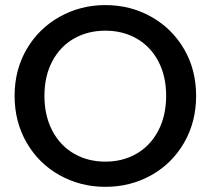

<svg xmlns="http://www.w3.org/2000/svg" viewBox="-20 -724 824 751"><path d="M37.1 -349.1Q37.1 -451.2 84.5 -532Q131.8 -612.8 213.4 -658.4Q294.9 -704.1 392.1 -704.1Q490.2 -704.1 571.5 -658.4Q652.8 -612.8 700 -532Q747.1 -451.2 747.1 -349.1Q747.1 -247.1 700 -165.5Q652.8 -84 571.5 -38.6Q490.2 6.8 392.1 6.8Q294.9 6.8 213.4 -38.6Q131.8 -84 84.5 -165.5Q37.1 -247.1 37.1 -349.1ZM153.8 -349.1Q153.8 -272 184.3 -213.4Q214.8 -154.8 269 -123.3Q323.2 -91.8 392.1 -91.8Q460.9 -91.8 514.9 -123.3Q568.8 -154.8 599.4 -213.4Q629.9 -272 629.9 -349.1Q629.9 -426.3 599.4 -484.1Q568.8 -542 514.9 -573Q460.9 -604 392.1 -604Q323.2 -604 269 -573Q214.8 -542 184.3 -483.9Q153.8 -425.8 153.8 -349.1Z"/></svg>

Font: Poppins Medium
Style: Regular
Weight: 500
Designer: Ninad Kale (Devanagari), Jonny Pinhorn (Latin)
Foundry: Indian Type Foundry
Version: 4.004